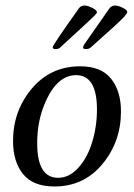

<svg xmlns="http://www.w3.org/2000/svg" viewBox="-20 -673 491 703"><path d="M137.2 -276.4Q116.2 -218.8 116.2 -147.9Q116.2 -22 192.9 -22Q233.9 -22 266.6 -58.6Q299.8 -94.7 317.4 -152.3Q335 -210 335 -272Q335 -397.9 258.3 -397.9Q181.6 -397.5 137.2 -276.4ZM272 -430.2Q350.1 -430.7 386.7 -384.8Q423.3 -338.9 422.9 -264.2Q422.9 -154.3 355 -72.3Q287.1 9.8 179.2 9.8Q101.1 9.8 64.5 -35.6Q27.8 -81.1 27.8 -155.8Q27.3 -265.6 95.7 -347.7Q164.1 -429.7 272 -430.2ZM445.8 -628.9Q446.3 -625 433.6 -610.4Q420.9 -595.7 312 -499Q305.2 -493.2 294.4 -493.2Q283.7 -493.2 284.2 -500Q284.2 -502 288.1 -509.8L381.8 -644Q390.6 -652.8 401.4 -652.8Q412.1 -652.8 429.2 -644.5Q446.3 -636.2 445.8 -628.9ZM318.4 -644Q335 -635.3 335 -627.9Q335 -625 325.7 -615.2Q316.4 -605.5 200.2 -499Q194.3 -493.2 183.6 -493.2Q172.9 -493.2 172.9 -500Q172.9 -507.8 270 -644Q277.3 -652.8 289.1 -652.8Q300.8 -652.8 318.4 -644Z"/></svg>

Font: Unna-Italic
Style: Italic
Weight: 400
Italic angle: -8°
Designer: Jorge de Buen U.
Foundry: Omnibus-Type
Version: Version 2.006;PS 002.006;hotconv 1.0.70;makeotf.lib2.5.58329